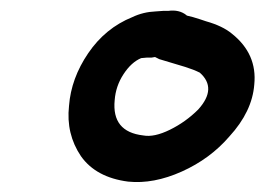

<svg xmlns="http://www.w3.org/2000/svg" viewBox="-20 -731 511 370"><path d="M227 -381Q276 -376 330.5 -400.5Q385 -425 422 -468Q466 -516 470 -568Q476 -627 427 -666Q409 -681 377 -690Q371 -692 368 -693Q365 -694 365 -694L352 -698L340 -701L339 -702Q325 -713 304 -710H294L280 -709Q256 -708 235 -698Q183 -677 150 -628.5Q117 -580 113 -527Q107 -473 136 -430Q165 -389 227 -381ZM256 -470Q195 -477 201 -538Q203 -565 218 -588Q233 -611 252 -619L263 -620H272L278 -621H279L287 -617L337 -602Q353 -597 365 -591Q399 -561 362 -520Q338 -496 307.5 -481Q277 -466 256 -470Z"/></svg>

Font: Balsamiq Sans
Style: Italic
Weight: 400
Italic angle: -12°
Designer: Michael Angeles
Foundry: Balsamiq SRL
Version: Version 1.020; ttfautohint (v1.8.4.7-5d5b);gftools[0.9.26]